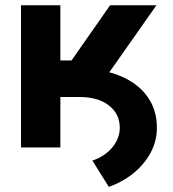

<svg xmlns="http://www.w3.org/2000/svg" viewBox="-20 -566 664 737"><path d="M133.8 -193.6V-301.6H287.1Q377.1 -301.6 443.4 -273.7Q509.7 -245.8 546.1 -194.8Q582.5 -143.8 582.2 -75Q582.5 -26.8 559.6 17.4Q536.7 61.6 495.4 96.3Q454 131 397.7 151.4L334.6 50.4Q381.7 34.8 410.4 0.6Q439.1 -33.5 439.8 -74.4Q440.2 -128.1 398.7 -160.7Q357.1 -193.4 287.1 -193.6ZM60.7 0V-545.9H211.7V-333.8H254.5L402.7 -545.9H580.5L333 -193.6H211.7V0Z"/></svg>

Font: Inter
Style: Regular
Weight: 400
Designer: Rasmus Andersson
Foundry: rsms
Version: Version 4.000;git-8c9346024